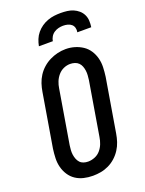

<svg xmlns="http://www.w3.org/2000/svg" viewBox="-175 -1037 850 1127"><g transform="rotate(-20 250.0 -473.5)"><path d="M204 8Q175 8 147.5 1.5Q120 -5 97.5 -20Q75 -35 60 -58Q45 -81 38 -108Q31 -135 32 -164Q33 -193 37 -222L93 -556Q97 -581 105 -605.5Q113 -630 127.5 -652.5Q142 -675 162.5 -693Q183 -711 206.5 -722.5Q230 -734 255 -740Q280 -746 306 -746Q335 -746 362 -738Q389 -730 411.5 -715Q434 -700 449 -677Q464 -654 471 -627Q478 -600 477 -571Q476 -542 472 -513L416 -179Q412 -154 404 -129.5Q396 -105 381.5 -82.5Q367 -60 347 -42Q327 -24 303 -12.5Q279 -1 254 3.5Q229 8 204 8ZM206 -80Q227 -80 248 -88.5Q269 -97 283.5 -114Q298 -131 306 -151.5Q314 -172 317 -193L373 -528Q375 -543 376 -557.5Q377 -572 375 -586.5Q373 -601 368 -614Q363 -627 353.5 -636.5Q344 -646 330 -650.5Q316 -655 301 -655Q280 -655 260 -646Q240 -637 225.5 -620Q211 -603 203 -583Q195 -563 192 -542L136 -207Q134 -193 133 -178Q132 -163 134 -149Q136 -135 141 -122Q146 -109 155 -99Q164 -89 177.5 -84.5Q191 -80 206 -80ZM165 -815Q169 -836 177 -856Q185 -876 199 -893Q213 -910 231 -922.5Q249 -935 269.5 -942.5Q290 -950 310.5 -952.5Q331 -955 352 -955Q372 -955 392 -952.5Q412 -950 429.5 -942.5Q447 -935 461.5 -922.5Q476 -910 484.5 -892.5Q493 -875 494 -855Q495 -835 492 -815H405Q408 -829 404.5 -842.5Q401 -856 391 -864.5Q381 -873 367.5 -876.5Q354 -880 339 -880Q325 -880 310.5 -876.5Q296 -873 283 -864.5Q270 -856 262 -842.5Q254 -829 252 -815Z"/></g></svg>

Font: Iosevka Slab Semibold
Style: Italic
Weight: 600
Italic angle: -9°
Monospace: yes
Designer: Belleve Invis
Foundry: Belleve Invis
Version: Version 11.1.1; ttfautohint (v1.8.3)